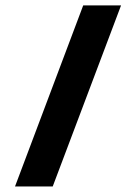

<svg xmlns="http://www.w3.org/2000/svg" viewBox="-20 -670 488 690"><path d="M279 -650.5H415L169.5 0H34Z"/></svg>

Font: Overused Grotesk SemiBold
Style: Regular
Weight: 610
Version: Version 0.004